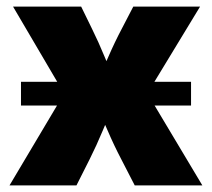

<svg xmlns="http://www.w3.org/2000/svg" viewBox="-20 -561 642 581"><path d="M43.5 -241.7V-313.5H558.1V-241.7ZM8.8 0 215.3 -347.2 214.8 -208.5 19.5 -541H225.6L257.8 -475.1Q278.3 -433.6 296.4 -389.6Q314.5 -345.7 332 -304.7H270Q289.1 -345.7 308.1 -389.6Q327.1 -433.6 349.1 -475.1L383.3 -541H585.4L383.8 -209L384.8 -347.2L592.3 0H387.7L346.7 -79.6Q324.7 -121.6 305.7 -166Q286.6 -210.4 267.6 -251.5H327.1Q309.6 -210.4 291 -166Q272.5 -121.6 251.5 -79.6L211.4 0Z"/></svg>

Font: Inter 17pt Black
Style: Regular
Weight: 900
Version: Version 4.001;git-66647c0bb